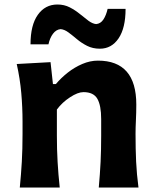

<svg xmlns="http://www.w3.org/2000/svg" viewBox="-20 -837 692 857"><path d="M68.4 0Q74.2 -59.6 77.4 -115.2Q80.6 -170.9 80.6 -239.7V-294.4Q80.6 -356.9 75 -421.4Q69.3 -485.8 54.7 -551.3L205.6 -559.6L216.3 -461.9H229.5Q252 -488.8 282.2 -512.7Q312.5 -536.6 347.4 -551.5Q382.3 -566.4 417 -566.4Q588.4 -566.4 588.4 -370.1Q588.4 -334.5 586.7 -300.8Q585 -267.1 585 -239.7Q585 -170.9 587.6 -115.2Q590.3 -59.6 598.1 0H420.9Q426.3 -59.6 429 -114.3Q431.6 -168.9 431.6 -231.4V-305.7Q431.6 -366.2 414.6 -396Q397.5 -425.8 352.5 -425.8Q327.6 -425.8 292.5 -402.8Q257.3 -379.9 233.9 -348.1V-231.4Q233.9 -168.9 237.1 -114.3Q240.2 -59.6 246.6 0ZM425.8 -619.6Q394 -619.6 368.9 -632.3Q343.8 -645 323.5 -662.1Q303.2 -679.2 285.4 -692.4Q267.6 -705.6 250.5 -707Q230.5 -705.1 216.6 -686.5Q202.6 -668 196.3 -639.2H116.2Q116.2 -725.1 148.9 -771Q181.6 -816.9 236.3 -816.9Q266.6 -816.9 291.3 -804.2Q315.9 -791.5 336.7 -774.4Q357.4 -757.3 375.2 -744.1Q393.1 -731 409.2 -729.5Q429.2 -731.4 441.4 -749.8Q453.6 -768.1 460.4 -797.4H540.5Q540.5 -711.9 509.3 -665.8Q478 -619.6 425.8 -619.6Z"/></svg>

Font: Pinar-DS3-FD Bold
Style: Regular
Weight: 700
Designer: Amin Abedi
Version: Version 3.000